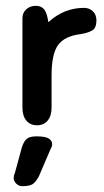

<svg xmlns="http://www.w3.org/2000/svg" viewBox="-20 -420 358 659"><path d="M146 -344Q141 -377 131 -388.5Q121 -400 103 -400Q83 -400 70 -388Q57 -376 57 -357V-51Q57 -22 70.5 -6Q84 10 107 10Q130 10 143.5 -6Q157 -22 157 -51V-161Q157 -234 179 -265Q201 -296 257 -303Q282 -307 296.5 -315.5Q311 -324 311 -350Q311 -369 299 -381Q287 -393 268 -393Q200 -393 146 -344ZM55 86 31 174Q29 178 28 183Q27 188 27 191Q27 202 36 210.5Q45 219 56 219Q81 219 92 212Q103 205 114 184L153 93Q156 88 157.5 83.5Q159 79 159 75Q159 63 147.5 55.5Q136 48 105 48Q83 48 72.5 56Q62 64 55 86Z"/></svg>

Font: Beiruti SemiBold
Style: Regular
Weight: 600
Designer: Arlette Boutros
Foundry: Boutros
Version: Version 1.41